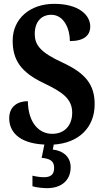

<svg xmlns="http://www.w3.org/2000/svg" viewBox="-20 -744 548 1000"><path d="M225 236C298 236 348 197 348 127C348 74 310 41 255 35L260 9C389 1 473 -79 473 -201C473 -302 427 -362 306 -418C188 -472 161 -511 161 -568C161 -631 196 -667 247 -667C313 -667 344 -594 344 -530C418 -530 450 -560 450 -606C450 -666 390 -724 262 -724C139 -724 46 -649 46 -532C46 -432 88 -368 208 -311C304 -265 356 -230 356 -157C356 -94 319 -47 252 -47C183 -47 127 -104 125 -217C75 -217 28 -192 28 -128C28 -65 70 2 211 9L197 78C235 82 262 91 262 130C262 167 242 179 208 179C192 179 170 176 149 171V226C170 233 207 236 225 236Z"/></svg>

Font: Noto Serif Bengali Condensed
Style: Bold
Weight: 700
Width: 3
Designer: Juan Bruce, Universal Thirst, Indian Type Foundry and the Monotype Design Team.
Foundry: Monotype Imaging Inc.
Version: Version 2.003